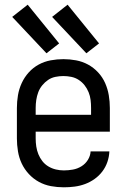

<svg xmlns="http://www.w3.org/2000/svg" viewBox="-20 -790 540 818"><path d="M252 8Q275 8 298 5Q321 2 342.5 -6Q364 -14 383 -27.5Q402 -41 416 -59.5Q430 -78 437.5 -100Q445 -122 446 -145H366Q365 -126 354.5 -109Q344 -92 327 -81.5Q310 -71 290.5 -67.5Q271 -64 252 -64Q235 -64 218 -68Q201 -72 186 -81Q171 -90 160.5 -103.5Q150 -117 143.5 -133Q137 -149 134.5 -166Q132 -183 132 -200V-229H448V-330Q448 -357 443.5 -384Q439 -411 428 -436Q417 -461 398 -481.5Q379 -502 355 -515Q331 -528 304 -533Q277 -538 250 -538Q223 -538 196 -533Q169 -528 145 -515Q121 -502 102.5 -481.5Q84 -461 72.5 -436Q61 -411 56.5 -384Q52 -357 52 -330V-200Q52 -173 56.5 -145.5Q61 -118 72.5 -93.5Q84 -69 103 -48.5Q122 -28 146 -15Q170 -2 197 3Q224 8 252 8ZM132 -301V-330Q132 -347 134.5 -364Q137 -381 143 -397Q149 -413 160 -426.5Q171 -440 185 -449.5Q199 -459 216 -462.5Q233 -466 250 -466Q267 -466 284 -462.5Q301 -459 315.5 -449.5Q330 -440 340.5 -426.5Q351 -413 357.5 -397Q364 -381 366 -364Q368 -347 368 -330V-301ZM348 -563 402 -605 268 -770 202 -718ZM178 -563 232 -605 98 -770 32 -718Z"/></svg>

Font: Iosevka SS09
Style: Regular
Weight: 400
Monospace: yes
Designer: Belleve Invis
Foundry: Belleve Invis
Version: Version 5.2.1; ttfautohint (v1.8.3)